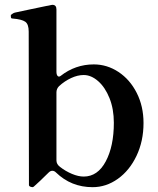

<svg xmlns="http://www.w3.org/2000/svg" viewBox="-20 -763 657 796"><path d="M575 -253Q575 -178 546 -117Q517 -56 468.5 -21.5Q420 13 364 13Q275 13 212 -48Q205 -55 197 -55Q189 -55 182 -48Q163 -29 146 -13Q129 3 122 9Q118 13 115 13L109 12Q105 11 102.5 9Q100 7 100 4L99 -632Q99 -663 84.5 -673Q70 -683 34 -686Q28 -686 26.5 -688Q25 -690 25 -695V-701Q34 -709 43 -711Q69 -717 104 -724Q139 -731 171 -738Q178 -739 182.5 -740Q187 -741 191 -742L197 -743Q214 -743 214 -724V-466Q214 -453 219 -448Q224 -443 231 -448Q292 -496 369 -496Q424 -496 471.5 -464.5Q519 -433 547 -377.5Q575 -322 575 -253ZM452 -254Q452 -311 434 -356Q416 -401 387 -426.5Q358 -452 327 -452Q302 -452 275 -439.5Q248 -427 225 -406Q214 -395 214 -380V-98Q214 -82 229 -71Q252 -53 278.5 -42Q305 -31 327 -31Q385 -31 418.5 -94Q452 -157 452 -254Z"/></svg>

Font: Shippori Mincho B1
Style: Bold
Weight: 700
Designer: FONTDASU
Foundry: FONTDASU / Google Inc. / but / Adobe
Version: Version 3.110; ttfautohint (v1.8.3)